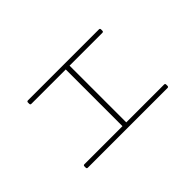

<svg xmlns="http://www.w3.org/2000/svg" viewBox="-71 -862 1142 1142"><g transform="rotate(-45 500.0 -291.5)"><path d="M186 -539V-550Q186 -559 195 -559H792Q801 -559 801 -550V-539Q801 -530 792 -530H516V-53H834Q843 -53 843 -44V-33Q843 -24 834 -24H164Q155 -24 155 -33V-44Q155 -53 164 -53H484V-530H195Q186 -530 186 -539Z"/></g></svg>

Font: LINE Seed JP_TTF Thin
Style: Regular
Weight: 250
Designer: LY Corporation & Fontrix & Fontworks
Version: Version 1.008